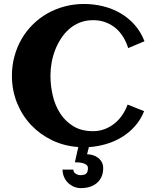

<svg xmlns="http://www.w3.org/2000/svg" viewBox="-20 -740 793 983"><path d="M508.3 120.6Q508.3 146.5 499.5 165.5Q490.7 184.6 475.3 197.5Q460 210.4 439 216.8Q418 223.1 394 223.1Q374.5 223.1 357.4 215.6Q340.3 208 327.6 195.3Q314.9 182.6 307.6 165.3Q300.3 147.9 300.3 128.4H355.5Q356 142.6 367.9 149.7Q379.9 156.7 392.1 156.7Q412.1 156.7 421.1 148.9Q430.2 141.1 430.2 120.6Q430.2 109.9 422.6 104Q415 98.1 404.3 95.2Q393.6 92.3 382.3 91.6Q371.1 90.8 363.3 90.8L380.9 12.7Q308.1 7.8 246.1 -22.2Q184.1 -52.2 138.4 -100.8Q92.8 -149.4 66.9 -213.9Q41 -278.3 41 -352.5Q41 -404.3 54 -451.9Q66.9 -499.5 90.6 -540.3Q114.3 -581.1 147.7 -614.3Q181.2 -647.5 222.2 -670.9Q263.2 -694.3 310.8 -707Q358.4 -719.7 410.2 -719.7Q460 -719.7 507.6 -708Q555.2 -696.3 596.2 -672.6Q637.2 -648.9 669.2 -613Q701.2 -577.1 719.7 -528.8L636.2 -493.7Q626.5 -525.4 610.1 -551.8Q593.8 -578.1 571 -596.9Q548.3 -615.7 519.5 -626.2Q490.7 -636.7 456.5 -636.7Q419.9 -636.7 389.4 -624.8Q358.9 -612.8 334.7 -591.8Q310.5 -570.8 292.5 -543Q274.4 -515.1 262.2 -483.6Q250 -452.1 244.1 -418.5Q238.3 -384.8 238.3 -352.5Q238.3 -301.3 250.2 -250.5Q262.2 -199.7 288.3 -159.2Q314.5 -118.7 356 -93.5Q397.5 -68.4 456.5 -68.4Q487.8 -68.4 515.6 -78.9Q543.5 -89.4 566.2 -107.7Q588.9 -126 606 -150.9Q623 -175.8 633.3 -204.6L717.8 -170.9Q700.7 -127.4 671.1 -94.2Q641.6 -61 604 -38.1Q566.4 -15.1 522.9 -2.4Q479.5 10.3 435.1 13.2L425.8 49.8Q440.9 49.8 455.8 54.4Q470.7 59.1 482.4 68.1Q494.1 77.1 501.2 90.3Q508.3 103.5 508.3 120.6Z"/></svg>

Font: Aclonica
Style: Regular
Weight: 400
Version: Version 1.001